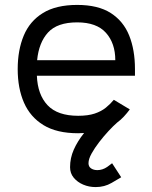

<svg xmlns="http://www.w3.org/2000/svg" viewBox="-20 -531 617 781"><path d="M529 -223H130Q133 -146 173.5 -103Q214 -60 298 -60Q338 -60 365 -69Q392 -78 410.5 -93Q429 -108 443 -125L508 -86Q497 -71 484 -57Q471 -43 456 -32Q441 -19 421.5 2Q402 23 383.5 47Q365 71 352.5 93.5Q340 116 340 133Q340 147 350.5 154Q361 161 376 161Q397 161 416 148L436 133L473 190L434 213Q405 230 369 230Q342 230 318.5 220Q295 210 280 192Q265 174 265 149Q265 112 280 78Q295 44 322 10Q310 11 298 11Q211 11 157 -22Q103 -55 77.5 -113.5Q52 -172 52 -250Q52 -327 76.5 -386Q101 -445 154.5 -478Q208 -511 294 -511Q379 -511 430.5 -478Q482 -445 505.5 -386.5Q529 -328 529 -250ZM131 -286H449Q449 -355 411 -397.5Q373 -440 294 -440Q213 -440 175.5 -399Q138 -358 131 -286Z"/></svg>

Font: Nata Sans
Style: Regular
Weight: 400
Designer: Daniel Uzquiano Cruz
Version: Version 1.001